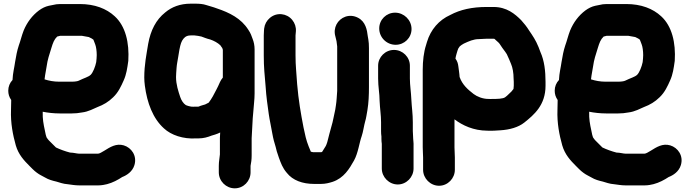

<svg xmlns="http://www.w3.org/2000/svg" viewBox="-20 -798 3758 1046"><path d="M361.3 33.1C335.3 26.3 307.3 16.3 284.8 5.4L246.7 -32.7C241.8 -37.6 240.1 -40.5 233.6 -49.7C230.6 -56.8 227.9 -68.9 224.5 -87C216.7 -122.9 211.6 -149.4 212.7 -189.3C240 -183.8 273.2 -180 305 -180H371C390.8 -180 407.3 -181.7 425.6 -185.2C462.5 -189.3 490.8 -206.6 511 -214.7C544.1 -227.1 571.4 -243.3 596.4 -268C624.7 -294.8 639.8 -328.3 653.8 -359.8C668.8 -392.8 673.4 -427.1 678.7 -464.5C678.8 -464.9 678.9 -465.8 679 -466.4C685.1 -565.5 663.8 -655.8 604.9 -709.4C560 -751.1 495.9 -776 415 -776H308C293.8 -776 280.5 -774.3 265.4 -770.4L245.8 -766.5C226.4 -762.1 209.5 -753.7 192.1 -741.1C155.6 -713.7 127.1 -676 108.8 -631.4C98.4 -605.3 91.1 -573.3 82.4 -550.3C72.8 -521.4 67.7 -493 62.3 -460.7C58.2 -429.7 49.9 -401.2 48.2 -362.3C33.4 -346.8 25 -326.2 25 -304C25 -285.7 29.8 -269.4 41 -253.3V-249.5C40.4 -232.4 40 -215.6 40 -199.5C37.1 -126.8 50.4 -62.3 66 -6.2C80.7 44.4 111 76.4 140.3 105.7L157.3 122.7C165.2 130.6 172.7 137.1 180.9 143C195.8 154.8 215.3 162.6 225.8 169.2C243.5 180.3 266.8 186.6 287.2 191.3C304.2 195.6 321.3 203.8 350.8 205.9C367.9 207.9 387.9 212 412 212H515C534.6 212 551.9 208 563.1 205.3C593.4 197.7 623 181.6 645.9 166.4C669.6 157.3 701.5 137.7 712.4 101.2C727.7 50.3 695.7 6.2 654.2 -6.1C612.7 -18.3 579.2 3.8 548.7 22.8C535.5 30.9 521.8 39 515 39H409C399 39 383.6 33.9 361.3 33.1ZM308 -603H425.8C442.8 -600 444.3 -600 463.7 -596.2L480.1 -588C482.3 -586.7 482.8 -586.6 488.8 -581.9C492.5 -573.8 494.4 -566.4 499 -555.3C503.7 -543.2 507 -520.2 507 -498C507 -486.2 505.6 -472.9 504.2 -459.7C499.2 -434.5 486.2 -402.5 474.3 -390.7C462.2 -378.6 437.8 -372.9 408.8 -358.4C402.9 -355.4 388.2 -353 371 -353H302C273.9 -353 247.1 -357.8 222.7 -365.7C223.6 -373.2 224.7 -381.6 225.7 -387.9L233.7 -434.2C239.3 -475.3 248.2 -498.3 259.9 -536.7C268.5 -564.8 274.9 -582.8 291.5 -598.8C300.3 -601.2 306.7 -603 308 -603Z M1194 -375.4C1180.3 -359.6 1174.7 -341.4 1168.6 -329.2L1159.6 -311.2C1146.8 -285.5 1132.7 -258.9 1116.8 -238.7C1109.5 -234.7 1101.2 -230.2 1097.5 -228.9L1084.3 -225.1C1076.9 -223.1 1071.1 -221.1 1062.3 -217.4C1062.3 -217.4 1060.4 -217.1 1059.9 -217H1039C1037.7 -217 1036.1 -216.9 1034.2 -216.5C1019 -215.1 994.6 -224 991.9 -225.8C979 -234.4 968.2 -250.6 961.7 -269.9C951.4 -300.8 939 -338 939 -378C939 -385.4 939.3 -392.4 939.9 -400.1L941.9 -428.2C943.4 -449.1 947 -463.5 950.7 -487L957.6 -528.5C963.4 -557.5 968.2 -573.4 979.4 -587L987.8 -595.4C994.2 -600.5 1003.5 -605 1019 -605H1039.6C1054.7 -603.5 1063.6 -602 1077.3 -598.9C1091 -594.2 1103.9 -588 1125.3 -582.9C1146 -575.8 1166.6 -564.6 1180.6 -551.1C1182.3 -548.9 1185.1 -543.6 1190.9 -536.3C1191.9 -533.5 1192.9 -530.7 1194 -526.7ZM1351 48V-45.1C1353.3 -78 1354.8 -120.3 1356.9 -154.1L1359.9 -188.2C1362 -222.6 1367 -255 1367 -289V-529C1367 -550 1362.7 -570.1 1356.3 -586C1350.1 -602.5 1346.8 -615.2 1332.9 -635.7C1293.5 -698.1 1230.3 -729.2 1160.6 -752.5C1141.7 -759.9 1120.2 -764.9 1102.9 -770.7C1086.6 -776.2 1065.7 -778 1045 -778H1019C960.4 -778 915 -759.6 880.2 -730.4C830 -690.6 800.5 -633 787.3 -559.2C778 -501 766 -445.8 766 -375.5C766 -361.8 767.1 -347 769.2 -330.8C781.4 -237.2 813.2 -152.5 873.1 -98.6C912.5 -61.8 978.1 -39.7 1047.8 -44H1060C1088.7 -44 1111.3 -50.7 1133.2 -59.4L1152.2 -65.1C1161.9 -68 1170.3 -71.9 1179.5 -76.2C1179 -66.7 1178 -55.7 1178 -47V43.2C1176.6 63.7 1172 79.7 1172 106V141C1172 188.9 1211.6 228 1259 228C1306.9 228 1345 188.3 1345 141V105.7C1348.5 89 1351 70.7 1351 48Z M1450.4 -700.6C1432.8 -685.7 1421.9 -666 1419.1 -642.6L1418.1 -631C1417.3 -620.7 1417 -612.7 1417 -605V-496C1417 -428.5 1421.6 -392.9 1427.1 -326.2C1430.2 -273.4 1438.3 -218.4 1444.2 -176.5C1448.6 -144.7 1458.6 -101.5 1463.3 -71.8C1469.2 -39.2 1474.2 -22.3 1481.9 2.7L1487.9 26.6C1491.7 39.6 1495.3 50.2 1499.6 61.8C1510.2 89.9 1518.5 115.9 1542.7 143.9C1574.7 184.7 1628.6 204 1691 204H1729C1754.2 204 1774.5 198 1791.5 192.8C1853.6 172.2 1883.7 120.9 1908.8 76.2C1931.2 35.6 1937.8 -21.5 1950.5 -56.5C1957.8 -76.5 1963.9 -118.4 1968.9 -134.6C1975.7 -156.6 1977.2 -175.6 1981.6 -197.5C1988.3 -237.6 1990 -280.7 1990 -323V-536C1990 -553.9 1989.1 -569.5 1986.6 -583.3L1983.8 -599.6C1979.7 -635.4 1971.7 -679.7 1930.6 -701.2C1883 -726 1833.2 -703.9 1813.1 -665C1803.3 -646.1 1800.3 -623 1807 -600C1810 -589.6 1810.5 -585.2 1813.4 -573.4L1815.2 -558.9C1815.8 -554.1 1816.3 -549.9 1817 -545.2V-303C1814.8 -275.9 1814 -248.2 1810.3 -226L1806.5 -200.9C1800 -174.2 1793.6 -134 1786.2 -111.7C1778.5 -87 1770.2 -50.7 1763 -24C1756.7 -4.1 1754.3 -0.5 1743.2 16.1C1734.2 29.6 1736.3 31 1729 31H1685C1682.4 30.5 1679.4 29.9 1673.5 28.5C1670.2 21.2 1665.4 9.7 1661.3 -1.1C1647.8 -34.9 1642.3 -61.9 1633.5 -103.9C1618.5 -182 1606.4 -250.8 1598.9 -338.8C1595 -405.2 1590 -436.3 1590 -496V-605C1590 -607 1590.2 -609.7 1590.9 -615.3L1591.9 -626.9C1593.8 -650.1 1586.5 -672 1571.8 -689.9C1542.5 -725.4 1488.4 -732.7 1450.4 -700.6Z M2040 -440V-370C2040 -324.9 2048 -287.9 2048 -249.5C2049.9 -204 2056 -172.4 2056 -132V-84C2056 -73.5 2056.6 -64.1 2058 -54.2V-42C2058 -32.6 2058.6 -24.1 2060 -14.2V120C2060 167.2 2099.8 207 2147 207C2194.6 207 2233 166.6 2233 120V-3.1C2234 -18.7 2231 -34.1 2231 -42C2231 -57.2 2229 -73.1 2229 -84V-132C2229 -179.1 2223 -213.7 2221 -256.1C2219.4 -295.8 2213 -334.5 2213 -370V-440C2213 -487.4 2173.7 -526 2126.5 -526C2079.3 -526 2040 -487.4 2040 -440ZM2046 -643C2046 -593.8 2086.4 -554 2135.5 -554C2183 -554 2222 -591.8 2222 -640C2222 -689.2 2180.5 -729 2132.5 -729C2085 -729 2046 -691.2 2046 -643Z M2285 60V127C2285 174.2 2324.8 214 2372 214C2419.6 214 2458 173.6 2458 127V60C2458 42.2 2456 21.2 2456 5V-147.9C2499.6 -114.9 2559.6 -86.3 2635.3 -86C2658.9 -84.8 2685.4 -86.7 2705.6 -88.1C2756.6 -91.2 2804.2 -104.5 2836.6 -130.5C2889.5 -172.8 2952 -225.1 2952 -331V-352C2952 -410.6 2945.5 -467.6 2924.3 -514.2C2918.3 -531.7 2910.3 -551.2 2902.2 -567.6L2889.9 -590C2882.4 -603.8 2870.8 -618.7 2862.2 -632.3C2850 -652.1 2834.3 -671.7 2819.1 -688.3C2785.6 -721.8 2740.9 -760 2669 -760H2631C2551.6 -760 2487.3 -745.5 2433 -716.5C2371.6 -688.8 2326.5 -637.4 2306 -569.1L2301.1 -552.5C2288.6 -514.4 2283 -465.8 2283 -418V4C2283 24.7 2285 44.9 2285 60ZM2641 -259C2609 -259 2578.8 -271.9 2560.2 -285.9C2528.5 -310.5 2498.8 -336.2 2483.9 -378.5C2483.4 -388.6 2481.9 -400.1 2480.8 -408.3L2476.9 -437.7C2475.2 -452.2 2471.2 -465 2461.2 -478.8C2462.4 -486.8 2464.4 -495 2467 -504L2472 -521C2475.4 -533 2476.8 -534.7 2484.8 -545.5C2490 -550.2 2498.8 -556.3 2506.8 -560.5C2533.8 -572.9 2558.7 -585 2590 -585C2602.4 -585 2618.7 -587 2631 -587H2669C2670.7 -587 2672 -586.4 2674 -586.2C2675.3 -585.2 2678.2 -582.5 2681.3 -579.3C2689.6 -571.1 2697.5 -566.2 2702.8 -557.8C2710.6 -545.3 2721 -530.7 2732.7 -515.4L2741 -502.9C2746.4 -490.9 2750.3 -483.2 2753.9 -474.4L2764 -450.1C2772.8 -430.3 2778 -400.1 2778 -371C2778 -364.5 2779 -357.7 2779 -352V-331C2779 -325 2778.3 -319.5 2777.5 -313.4C2776.5 -312.1 2775.5 -311 2774.2 -309.3L2766.2 -299.3C2764.7 -297.2 2745.1 -278.8 2742.2 -276.4L2732.4 -268.5C2720.8 -259.3 2687.1 -259 2666 -259L2665.2 -259C2654.2 -258.2 2649.4 -259 2641 -259Z M3338.3 33.1C3312.3 26.3 3284.3 16.3 3261.8 5.4L3223.7 -32.7C3218.8 -37.6 3217.1 -40.5 3210.6 -49.7C3207.6 -56.8 3204.9 -68.9 3201.5 -87C3193.7 -122.9 3188.6 -149.4 3189.7 -189.3C3217 -183.8 3250.2 -180 3282 -180H3348C3367.8 -180 3384.3 -181.7 3402.6 -185.2C3439.5 -189.3 3467.8 -206.6 3488 -214.7C3521.1 -227.1 3548.4 -243.3 3573.4 -268C3601.7 -294.8 3616.8 -328.3 3630.8 -359.8C3645.8 -392.8 3650.4 -427.1 3655.7 -464.5C3655.8 -464.9 3655.9 -465.8 3656 -466.4C3662.1 -565.5 3640.8 -655.8 3581.9 -709.4C3537 -751.1 3472.9 -776 3392 -776H3285C3270.8 -776 3257.5 -774.3 3242.4 -770.4L3222.8 -766.5C3203.4 -762.1 3186.5 -753.7 3169.1 -741.1C3132.6 -713.7 3104.1 -676 3085.8 -631.4C3075.4 -605.3 3068.1 -573.3 3059.4 -550.3C3049.8 -521.4 3044.7 -493 3039.3 -460.7C3035.2 -429.7 3026.9 -401.2 3025.2 -362.3C3010.4 -346.8 3002 -326.2 3002 -304C3002 -285.7 3006.8 -269.4 3018 -253.3V-249.5C3017.4 -232.4 3017 -215.6 3017 -199.5C3014.1 -126.8 3027.4 -62.3 3043 -6.2C3057.7 44.4 3088 76.4 3117.3 105.7L3134.3 122.7C3142.2 130.6 3149.7 137.1 3157.9 143C3172.8 154.8 3192.3 162.6 3202.8 169.2C3220.5 180.3 3243.8 186.6 3264.2 191.3C3281.2 195.6 3298.3 203.8 3327.8 205.9C3344.9 207.9 3364.9 212 3389 212H3492C3511.6 212 3528.9 208 3540.1 205.3C3570.4 197.7 3600 181.6 3622.9 166.4C3646.6 157.3 3678.5 137.7 3689.4 101.2C3704.7 50.3 3672.7 6.2 3631.2 -6.1C3589.7 -18.3 3556.2 3.8 3525.7 22.8C3512.5 30.9 3498.8 39 3492 39H3386C3376 39 3360.6 33.9 3338.3 33.1ZM3285 -603H3402.8C3419.8 -600 3421.3 -600 3440.7 -596.2L3457.1 -588C3459.3 -586.7 3459.8 -586.6 3465.8 -581.9C3469.5 -573.8 3471.4 -566.4 3476 -555.3C3480.7 -543.2 3484 -520.2 3484 -498C3484 -486.2 3482.6 -472.9 3481.2 -459.7C3476.2 -434.5 3463.2 -402.5 3451.3 -390.7C3439.2 -378.6 3414.8 -372.9 3385.8 -358.4C3379.9 -355.4 3365.2 -353 3348 -353H3279C3250.9 -353 3224.1 -357.8 3199.7 -365.7C3200.6 -373.2 3201.7 -381.6 3202.7 -387.9L3210.7 -434.2C3216.3 -475.3 3225.2 -498.3 3236.9 -536.7C3245.5 -564.8 3251.9 -582.8 3268.5 -598.8C3277.3 -601.2 3283.7 -603 3285 -603Z"/></svg>

Font: Smoothie
Style: Bd
Weight: 700
Foundry: Cannot Into Space Fonts
Version: Version 0.8